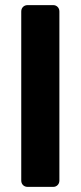

<svg xmlns="http://www.w3.org/2000/svg" viewBox="-20 -730 315 750"><path d="M88 0Q77 0 70 -7Q63 -14 63 -25V-685Q63 -696 70 -703Q77 -710 88 -710H188Q198 -710 205 -703Q212 -696 212 -685V-25Q212 -14 205 -7Q198 0 188 0Z"/></svg>

Font: Rubik Light SemiBold
Style: Regular
Weight: 600
Version: Version 2.300;gftools[0.9.30]